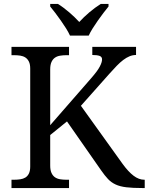

<svg xmlns="http://www.w3.org/2000/svg" viewBox="-20 -951 752 971"><path d="M440.9 -555.2Q457 -573.7 467.8 -588.1Q478.5 -602.5 484.6 -614.3Q490.7 -626 493.4 -634.8Q496.1 -643.6 496.1 -650.9Q496.1 -663.6 483.9 -668.2Q471.7 -672.9 446.8 -672.9V-713.9H668V-672.9Q650.9 -672.9 635 -666.3Q619.1 -659.7 603.3 -647.7Q587.4 -635.7 570.6 -618.4Q553.7 -601.1 534.2 -579.1L389.2 -416L600.1 -122.1Q628.9 -82.5 655.5 -62.3Q682.1 -42 710 -42H711.9V0H701.2Q650.9 0 618.7 -3.9Q586.4 -7.8 564.5 -18.1Q542.5 -28.3 526.1 -45.7Q509.8 -63 491.2 -89.8L318.8 -336.9L233.9 -268.1V-113.8Q233.9 -90.3 240.5 -76.2Q247.1 -62 258.1 -54.4Q269 -46.9 284.2 -44.4Q299.3 -42 315.9 -42H329.1V0H38.1V-42H50.8Q67.4 -42 82.3 -44.2Q97.2 -46.4 108.4 -53.2Q119.6 -60.1 126.2 -73.5Q132.8 -86.9 132.8 -108.9V-604Q132.8 -626 126.2 -639.4Q119.6 -652.8 108.4 -660.2Q97.2 -667.5 82.3 -669.7Q67.4 -671.9 50.8 -671.9H38.1V-713.9H329.1V-671.9H315.9Q299.3 -671.9 284.2 -669.4Q269 -667 258.1 -659.4Q247.1 -651.9 240.5 -637.7Q233.9 -623.5 233.9 -600.1V-317.9ZM233.9 -931.2H272.9Q287.1 -922.4 301.5 -911.6Q315.9 -900.9 329.8 -888.9Q343.8 -877 356.7 -864.5Q369.6 -852.1 380.9 -839.8Q392.1 -852.1 405 -864.5Q418 -877 432.1 -888.9Q446.3 -900.9 460.9 -911.6Q475.6 -922.4 489.7 -931.2H528.8V-918Q517.1 -903.8 502.9 -885.3Q488.8 -866.7 474.9 -846.9Q460.9 -827.1 448.7 -807.6Q436.5 -788.1 428.7 -771H334Q326.2 -788.1 314 -807.6Q301.8 -827.1 287.8 -846.9Q273.9 -866.7 259.8 -885.3Q245.6 -903.8 233.9 -918Z"/></svg>

Font: Droid Serif
Style: Regular
Weight: 400
Designer: Monotype Design team
Foundry: Monotype Imaging Inc.
Version: Version 1.03